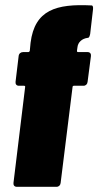

<svg xmlns="http://www.w3.org/2000/svg" viewBox="-20 -721 379 741"><path d="M318 -520H281C278 -520 277 -522 277 -525L279 -539C281 -557 295 -572 319 -575C324 -575 326 -581 328 -590L339 -685C340 -694 338 -700 334 -700C197 -707 114 -683 98 -556L95 -525C94 -522 92 -520 89 -520H69C60 -520 53 -514 52 -505L40 -405C39 -396 44 -390 53 -390H73C76 -390 78 -388 77 -385L32 -15C31 -6 36 0 45 0H198C207 0 213 -6 214 -15L260 -385C260 -388 262 -390 265 -390H302C311 -390 317 -396 318 -405L331 -505C332 -514 327 -520 318 -520Z"/></svg>

Font: Barlow Condensed Black
Style: Italic
Weight: 900
Width: 3
Italic angle: -7°
Designer: Jeremy Tribby
Foundry: Tribby Type
Version: Version 1.422;hotconv 1.0.109;makeotfexe 2.5.65596